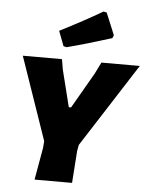

<svg xmlns="http://www.w3.org/2000/svg" viewBox="-60 -966 785 1015"><g transform="rotate(5 332.0 -458.5)"><path d="M448 -917 465 -913 513 -797 507 -781Q370 -738 270 -712L253 -716L223 -795Q353 -861 448 -917ZM664 -647 379 -203 373 -170 361 0H162L192 -170L195 -207L43 -647H251L260 -593L309 -397H321L430 -586L460 -647Z"/></g></svg>

Font: Alegreya Sans Black
Style: Italic
Weight: 900
Italic angle: -7°
Designer: Juan Pablo del Peral
Foundry: Huerta Tipografica
Version: Version 2.007